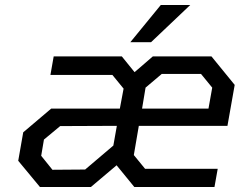

<svg xmlns="http://www.w3.org/2000/svg" viewBox="-20 -749 960 769"><path d="M502 -580 624 -729H742L585 -580ZM140 0 53 -105 73 -219 185 -314H460L475 -394L430 -449H182L195 -523H468L519 -460L592 -523H827L920 -409L891 -245H536L516 -128L561 -73H852L839 0H518L447 -87L344 0ZM549 -314H815L830 -398L785 -453H628L563 -398ZM190 -69 321 -70 434 -166 448 -245 221 -244 156 -190 145 -125Z"/></svg>

Font: Tomorrow
Style: Italic
Weight: 400
Italic angle: -10°
Designer: Tony de Marco, Monica Rizzolli
Foundry: Just in Type
Version: Version 2.002